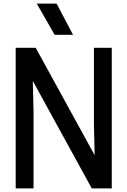

<svg xmlns="http://www.w3.org/2000/svg" viewBox="-20 -1045 707 1065"><path d="M385 -852ZM385 -852H283L184 -1025H294ZM600 0H489L162 -596L166 -423V0H67V-780H178L505 -184L501 -357V-780H600Z"/></svg>

Font: Tanohe Sans Medium
Style: Regular
Weight: 500
Designer: Village Type and Design LLC
Foundry: Cooper Hewitt Smithsonian Design Museum
Version: Version 1.00;September 29, 2021;FontCreator 13.0.0.2655 64-b